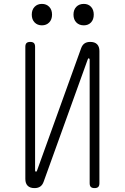

<svg xmlns="http://www.w3.org/2000/svg" viewBox="-20 -955 640 985"><path d="M490 -693V-15Q490 -2 484 4Q478 10 465 10Q452 10 446 4Q440 -2 440 -15V-650Q438 -656 436 -656Q434 -656 432.5 -654.5Q431 -653 430 -650L204 -23Q198 -6 186.5 2Q175 10 157 10Q134 10 122 -2Q110 -14 110 -37V-715Q110 -728 116 -734Q122 -740 135 -740Q148 -740 154 -734Q160 -728 160 -715V-80Q162 -74 164 -74Q166 -74 167.5 -75.5Q169 -77 170 -80L396 -707Q402 -724 413.5 -732Q425 -740 443 -740Q466 -740 478 -728Q490 -716 490 -693ZM410 -825Q386 -825 371.5 -840Q357 -855 357 -880Q357 -905 371.5 -920Q386 -935 410 -935Q433 -935 447 -920Q461 -905 461 -880Q461 -855 447 -840Q433 -825 410 -825ZM195 -825Q172 -825 157.5 -840Q143 -855 143 -880Q143 -905 157.5 -920Q172 -935 195 -935Q218 -935 232.5 -920Q247 -905 247 -880Q247 -855 232.5 -840Q218 -825 195 -825Z"/></svg>

Font: Maple Mono NL Thin
Style: Regular
Weight: 250
Monospace: yes
Designer: subframe7536
Version: Version 7.000